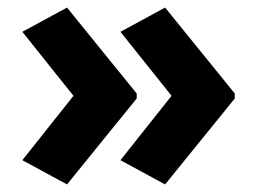

<svg xmlns="http://www.w3.org/2000/svg" viewBox="-20 -530 679 507"><path d="M157 -43 39 -107 174 -277 39 -446 157 -510 341 -283V-270ZM416 -43 298 -107 433 -277 298 -446 416 -510 600 -283V-270Z"/></svg>

Font: Noto Sans UI ExtraBold
Style: Regular
Weight: 800
Designer: Monotype Design Team
Foundry: Monotype Imaging Inc.
Version: Version 1.001